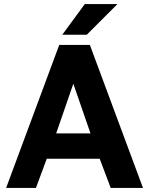

<svg xmlns="http://www.w3.org/2000/svg" viewBox="-20 -920 730 940"><path d="M468 -143H209L156 0H10L270 -700H420L680 0H522ZM255 -267H423L339 -510ZM395 -900H555L405 -750H285Z"/></svg>

Font: Golos Text DemiBold
Style: Regular
Weight: 600
Designer: A.Korolkova, Vitaly Kuzmin
Foundry: ParaType Ltd
Version: Version 2.002